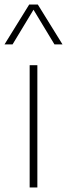

<svg xmlns="http://www.w3.org/2000/svg" viewBox="-46 -828 296 848"><path d="M85 0V-540H119V0ZM230 -632H194.5L102 -785L9.5 -632H-26L83 -808H121Z"/></svg>

Font: Encode Sans Thin
Style: Regular
Weight: 250
Designer: Multiple Designers
Foundry: Impallari Type
Version: Version 2.000